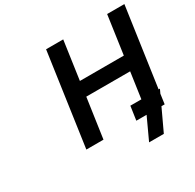

<svg xmlns="http://www.w3.org/2000/svg" viewBox="-187 -920 1307 1290"><g transform="rotate(-30 466.5 -275.0)"><path d="M356 0 400.4 -308.1H740.7L711.9 -107.4H626.5L610.8 0H690.4L612.3 168.9H726.6L805.7 0H830.6L841.3 -76.2L856 -107.4H845.7L933.1 -718.8H799.3L756.8 -420.9H416L458.5 -718.8H325.7L223.1 0Z"/></g></svg>

Font: Winston SemiBold
Style: Italic
Weight: 600
Italic angle: -8.13011°
Designer: Vernon Adams, Kim Jin-seong, David Berlow, Cristiano Sobral
Foundry: The Winston Project Authors
Version: Version 3.004